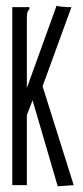

<svg xmlns="http://www.w3.org/2000/svg" viewBox="-20 -648 290 672"><path d="M94 -297 74 -245V0H23V-623H83V-616Q77 -610 75.5 -603Q74 -596 74 -579V-340L178 -628Q183 -626 196.5 -624.5Q210 -623 217 -623H230L129 -346L238 0L182 4Z"/></svg>

Font: Inconsolata UltraCondensed
Style: Regular
Weight: 400
Width: 1
Monospace: yes
Designer: Raph Levien, Cyreal, Brenton Simpson
Foundry: Raph Levien, Cyreal, Google
Version: Version 3.000; ttfautohint (v1.8.2.53-6de2)